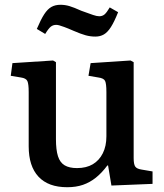

<svg xmlns="http://www.w3.org/2000/svg" viewBox="-20 -769 686 803"><path d="M261 14Q182 14 141 -30Q100 -74 100 -157V-384Q100 -418 94.5 -430Q89 -442 67 -445L25 -452L32 -505L202 -516L214 -509V-187Q214 -142 222.5 -115.5Q231 -89 250.5 -77.5Q270 -66 302 -66Q341 -66 368 -82Q395 -98 410 -128Q425 -158 425 -199V-384Q425 -419 419.5 -430.5Q414 -442 391 -445L350 -452L359 -505L526 -516L539 -509V-108Q539 -82 545.5 -72.5Q552 -63 571 -60L618 -52V0L446 7L432 -77H429Q406 -46 381 -26Q356 -6 327 4Q298 14 261 14ZM379 -616Q358 -616 338 -621.5Q318 -627 288 -640Q263 -651 249 -656Q235 -661 228 -663Q221 -665 215 -665Q202 -665 192.5 -657.5Q183 -650 169 -627L134 -648Q151 -688 165 -709.5Q179 -731 195 -740Q211 -749 233 -749Q252 -749 270.5 -743.5Q289 -738 320 -724Q353 -712 369 -706.5Q385 -701 395 -701Q408 -701 417 -708.5Q426 -716 439 -738L474 -718Q458 -678 444 -656Q430 -634 414.5 -625Q399 -616 379 -616Z"/></svg>

Font: Literata 18pt Medium
Style: Regular
Weight: 500
Designer: Latin by Veronika Burian and Jose Scaglione. Greek by Irene Vlachou. Cyrillic by Vera Evstafieva.
Foundry: TypeTogether
Version: Version 3.103;gftools[0.9.29]